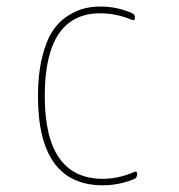

<svg xmlns="http://www.w3.org/2000/svg" viewBox="-20 -550 540 580"><path d="M291 9.8Q94.7 9.8 94.7 -259.8Q94.7 -324.2 106.4 -373.5Q118.2 -422.9 136.2 -452.1Q154.3 -481.4 180.2 -499Q206.1 -516.6 230.5 -523.4Q254.9 -530.3 283.2 -530.3Q333 -530.3 377.9 -510.7Q387.7 -507.8 387.7 -496.1Q387.7 -486.3 377.9 -490.2Q331.1 -509.8 283.2 -509.8Q115.2 -509.8 115.2 -259.8Q115.2 -9.8 291 -9.8Q337.9 -9.8 384.8 -30.3Q394.5 -34.2 394.5 -24.4Q394.5 -12.7 384.8 -8.8Q337.9 9.8 291 9.8Z"/></svg>

Font: Rounded Mgen+ 1m thin
Style: Regular
Weight: 100
Designer: [Source Han Sans]
Ryoko NISHIZUKA  (kana & ideographs); Paul D. Hunt (Latin, Greek & Cyrillic); Wenlong ZHANG  (bopomofo
Version: Version 1.059.20150602